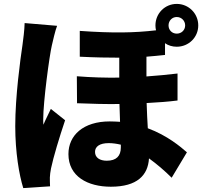

<svg xmlns="http://www.w3.org/2000/svg" viewBox="-20 -910 1040 982"><path d="M106 -792C105 -755 99 -709 95 -680C84 -607 58 -417 58 -265C58 -131 78 -15 99 52L236 43C235 27 235 9 235 -2C235 -12 238 -35 241 -49C253 -106 283 -206 313 -295L240 -353C227 -324 214 -301 202 -272C201 -276 201 -296 201 -299C201 -391 233 -626 245 -677C249 -695 263 -756 272 -778ZM884 -823C908 -823 927 -804 927 -780C927 -756 908 -738 884 -738C860 -738 842 -756 842 -780C842 -804 860 -823 884 -823ZM598 -156C598 -112 575 -88 526 -88C490 -88 466 -104 466 -133C466 -160 489 -178 536 -178C556 -178 577 -175 598 -170ZM824 -689C841 -677 862 -671 884 -671C945 -671 994 -719 994 -780C994 -841 945 -890 884 -890C823 -890 775 -841 775 -780C775 -771 776 -763 778 -755C668 -742 557 -740 388 -752V-620C466 -616 532 -615 590 -615V-513C521 -512 448 -514 373 -520L374 -382C448 -379 521 -377 591 -378C592 -347 593 -316 594 -287C577 -288 559 -289 541 -289C406 -289 330 -218 330 -122C330 -7 429 45 547 45C682 45 737 -14 742 -100C782 -71 822 -37 858 -1L936 -131C904 -159 836 -217 736 -254C734 -293 731 -335 730 -383C788 -386 842 -390 888 -396V-534C838 -528 785 -523 729 -519V-620C761 -623 792 -625 824 -629Z"/></svg>

Font: GenEiGothic-pro-Heavy
Style: Bold
Weight: 900
Designer: Ryoko NISHIZUKA (kana & ideographs); Paul D. Hunt (Latin, Greek & Cyrillic); Wenlong ZHANG (bopomofo); Sandoll Communica
Foundry: Adobe Systems Incorporated; o_tamon
Version: Version 1.000.140830